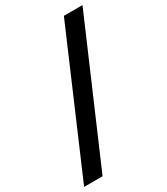

<svg xmlns="http://www.w3.org/2000/svg" viewBox="-222 -847 900 1036"><g transform="rotate(-30 227.5 -329.0)"><path d="M-14 98 353 -756H469L101 98Z"/></g></svg>

Font: Maven Pro ExtraBold
Style: Regular
Weight: 800
Designer: Joe Prince
Foundry: Joe Prince
Version: Version 2.100